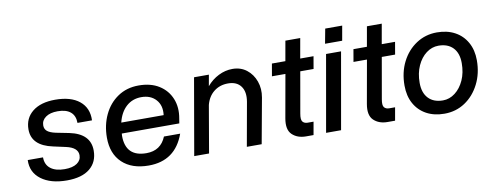

<svg xmlns="http://www.w3.org/2000/svg" viewBox="-59 -943 3145 1236"><g transform="rotate(-10 1514.0 -325.0)"><path d="M327 -201 245 -219Q108 -248 108 -354Q108 -427 161.5 -470Q215 -513 310 -513Q412 -513 468 -467.5Q524 -422 521 -341H426Q426 -388 397 -412.5Q368 -437 313 -437Q263 -437 234.5 -416.5Q206 -396 206 -363Q206 -339 223 -325Q240 -311 277 -303L363 -286Q498 -258 498 -148Q498 -73 446 -30.5Q394 12 296 12Q190 12 128 -34.5Q66 -81 69 -161H169Q169 -113 202 -87.5Q235 -62 294 -62Q346 -62 374.5 -81.5Q403 -101 403 -134Q403 -184 327 -201Z M596 -214Q596 -296 628 -363.5Q660 -431 718.5 -470.5Q777 -510 855 -510Q934 -510 988 -476Q1042 -442 1065.5 -384Q1089 -326 1076 -255L1071 -224H695Q694 -217 694 -209Q694 -72 830 -72Q924 -72 959 -158H1065Q1005 9 831 9Q721 9 658.5 -50Q596 -109 596 -214ZM859 -433Q801 -433 760.5 -396.5Q720 -360 704 -294H981Q989 -356 954.5 -394.5Q920 -433 859 -433Z M1216 -500H1313L1300 -427Q1333 -466 1377 -488Q1421 -510 1468 -510Q1522 -510 1560.5 -480Q1599 -450 1616.5 -401Q1634 -352 1624 -296L1570 0H1473L1524 -285Q1535 -349 1508 -386Q1481 -423 1424 -423Q1370 -423 1331.5 -392.5Q1293 -362 1279 -308L1226 0H1129Z M1924 -85 1909 0H1860Q1804 0 1770 -32.5Q1736 -65 1749 -138L1799 -419H1711L1725 -500H1813L1836 -630H1933L1910 -500H1997L1983 -419H1896L1849 -151Q1842 -112 1853 -98.5Q1864 -85 1886 -85Z M2102 -662H2213L2196 -566H2084ZM2079 -500H2177L2089 0H1991Z M2457 -85 2442 0H2393Q2337 0 2303 -32.5Q2269 -65 2282 -138L2332 -419H2244L2258 -500H2346L2369 -630H2466L2443 -500H2530L2516 -419H2429L2382 -151Q2375 -112 2386 -98.5Q2397 -85 2419 -85Z M2541 -212Q2541 -298 2575.5 -366Q2610 -434 2670 -473.5Q2730 -513 2805 -513Q2872 -513 2922 -486Q2972 -459 3000 -409Q3028 -359 3028 -292Q3028 -206 2993 -137Q2958 -68 2898.5 -28.5Q2839 11 2764 11Q2696 11 2646 -16.5Q2596 -44 2568.5 -94Q2541 -144 2541 -212ZM2929 -291Q2929 -356 2895 -391.5Q2861 -427 2800 -427Q2757 -427 2720.5 -399.5Q2684 -372 2662 -323.5Q2640 -275 2640 -212Q2640 -147 2674 -111Q2708 -75 2769 -75Q2812 -75 2848.5 -103Q2885 -131 2907 -179.5Q2929 -228 2929 -291Z"/></g></svg>

Font: Overused Grotesk Medium
Style: Italic
Weight: 500
Italic angle: -10°
Version: Version 0.003